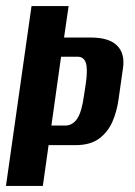

<svg xmlns="http://www.w3.org/2000/svg" viewBox="-29 -611 444 631"><path d="M-9.4 0 74.6 -591H196.5L181.5 -487.6H270Q329 -487.6 355.5 -461.5Q382 -435.5 375.3 -387.9L360.7 -285.1Q355.3 -244.9 340.3 -210.7Q325.2 -176.5 296.4 -155.3Q267.6 -134 219 -134H130.7L111.8 0ZM139.9 -198.4H185.3Q209.6 -198.4 224.8 -221.1Q240 -243.9 247 -297.3L253.1 -336.9Q259.8 -385 253 -404.8Q246.2 -424.6 226.1 -424.6H171.7Z"/></svg>

Font: Alumni Sans SC Thin
Style: Italic
Weight: 100
Italic angle: -8°
Designer: Robert E. Leuschke
Foundry: Robert E. Leuschke
Version: Version 1.016